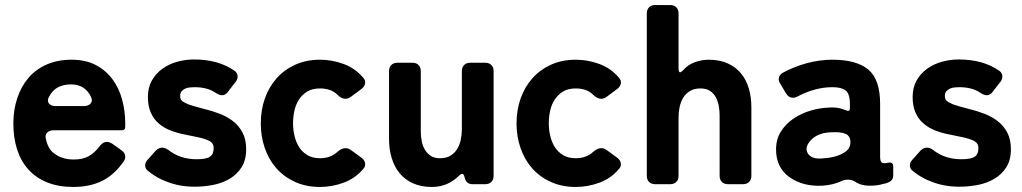

<svg xmlns="http://www.w3.org/2000/svg" viewBox="-20 -731 4057 762"><path d="M271 11Q212 11 167.5 -7Q123 -25 93 -58Q63 -91 48 -137.5Q33 -184 33 -241Q33 -295 48.5 -341.5Q64 -388 93 -422Q122 -456 165.5 -475Q209 -494 264 -494Q320 -494 360 -473Q400 -452 426 -417Q452 -382 464.5 -336.5Q477 -291 477 -241V-228Q477 -214 464 -214H192Q176 -214 167 -204.5Q158 -195 162 -180Q171 -139 194 -123Q225 -98 273 -98Q309 -98 332 -111Q355 -124 376 -151Q388 -168 405 -168Q413 -168 425 -161L463 -134Q474 -126 476.5 -114.5Q479 -103 472 -92Q435 -38 386 -13.5Q337 11 271 11ZM200 -310H313Q331 -310 340 -320.5Q349 -331 341 -347Q317 -396 262 -396Q232 -396 210 -384.5Q188 -373 174 -346Q166 -330 174.5 -320Q183 -310 200 -310Z M753 10Q692 10 642 -10Q622 -17 603 -28Q584 -39 567 -53Q556 -62 556 -74Q556 -86 565 -96L598 -133Q610 -145 623 -145Q636 -145 648 -136Q695 -99 760 -99Q799 -99 813 -109Q828 -118 828 -144Q828 -156 821 -164Q813 -173 790 -180Q778 -184 760 -187.5Q742 -191 719 -196Q686 -202 658.5 -212.5Q631 -223 610.5 -240.5Q590 -258 578.5 -284Q567 -310 567 -346Q567 -384 583 -412Q599 -440 625 -458.5Q651 -477 683.5 -486Q716 -495 750 -495Q847 -495 911 -450Q922 -442 923 -430Q924 -418 916 -407L884 -366Q875 -353 861 -353Q852 -353 840 -360Q820 -374 798.5 -379.5Q777 -385 752 -385Q743 -385 733 -384Q723 -383 714.5 -379Q706 -375 700.5 -368.5Q695 -362 695 -350Q695 -335 705 -328.5Q715 -322 727 -317Q746 -310 789 -299Q822 -291 852 -279.5Q882 -268 905.5 -249.5Q929 -231 943 -204Q957 -177 957 -139Q957 -96 939 -67.5Q921 -39 891.5 -21.5Q862 -4 825.5 3Q789 10 753 10Z M1250 11Q1195 11 1151 -9Q1107 -29 1077 -63Q1047 -97 1031 -143Q1015 -189 1015 -241Q1015 -295 1031.5 -341Q1048 -387 1078.5 -421Q1109 -455 1152.5 -474.5Q1196 -494 1250 -494Q1298 -494 1344 -477Q1390 -460 1422 -422Q1431 -412 1429 -400Q1427 -388 1416 -379L1373 -347Q1362 -339 1351 -339Q1335 -339 1319 -355Q1294 -380 1250 -380Q1220 -380 1200 -368Q1180 -356 1167 -336.5Q1154 -317 1148.5 -292Q1143 -267 1143 -241Q1143 -216 1149 -191Q1155 -166 1167.5 -146.5Q1180 -127 1200.5 -115Q1221 -103 1250 -103Q1292 -103 1320 -129Q1336 -143 1351 -143Q1362 -143 1372 -136L1416 -104Q1427 -95 1429 -83Q1431 -71 1422 -61Q1390 -23 1344 -6Q1298 11 1250 11Z M1694 11Q1651 11 1619 -3.5Q1587 -18 1566 -43.5Q1545 -69 1534.5 -104Q1524 -139 1524 -179V-449Q1524 -464 1533 -473Q1542 -482 1557 -482H1617Q1632 -482 1641 -473Q1650 -464 1650 -449V-209Q1650 -191 1653.5 -172Q1657 -153 1666 -137.5Q1675 -122 1689.5 -112.5Q1704 -103 1726 -103Q1751 -103 1767.5 -113Q1784 -123 1794 -139Q1804 -155 1808.5 -175.5Q1813 -196 1813 -217V-449Q1813 -464 1822 -473Q1831 -482 1846 -482H1906Q1921 -482 1930 -473Q1939 -464 1939 -449V-33Q1939 -18 1930 -9Q1921 0 1906 0H1854Q1842 0 1834 -7.5Q1826 -15 1824 -27Q1821 -41 1814 -41Q1809 -41 1802 -34Q1757 11 1694 11Z M2265 11Q2210 11 2166 -9Q2122 -29 2092 -63Q2062 -97 2046 -143Q2030 -189 2030 -241Q2030 -295 2046.5 -341Q2063 -387 2093.5 -421Q2124 -455 2167.5 -474.5Q2211 -494 2265 -494Q2313 -494 2359 -477Q2405 -460 2437 -422Q2446 -412 2444 -400Q2442 -388 2431 -379L2388 -347Q2377 -339 2366 -339Q2350 -339 2334 -355Q2309 -380 2265 -380Q2235 -380 2215 -368Q2195 -356 2182 -336.5Q2169 -317 2163.5 -292Q2158 -267 2158 -241Q2158 -216 2164 -191Q2170 -166 2182.5 -146.5Q2195 -127 2215.5 -115Q2236 -103 2265 -103Q2307 -103 2335 -129Q2351 -143 2366 -143Q2377 -143 2387 -136L2431 -104Q2442 -95 2444 -83Q2446 -71 2437 -61Q2405 -23 2359 -6Q2313 11 2265 11Z M2547 -33V-678Q2547 -693 2556 -702Q2565 -711 2580 -711H2640Q2655 -711 2664 -702Q2673 -693 2673 -678V-461Q2673 -444 2679 -444Q2683 -444 2692 -453Q2710 -474 2737.5 -484Q2765 -494 2792 -494Q2836 -494 2868 -479.5Q2900 -465 2921 -439.5Q2942 -414 2952 -379.5Q2962 -345 2962 -304V-33Q2962 -18 2953 -9Q2944 0 2929 0H2869Q2854 0 2845 -9Q2836 -18 2836 -33V-273Q2836 -292 2832.5 -311Q2829 -330 2820.5 -345.5Q2812 -361 2797.5 -370.5Q2783 -380 2760 -380Q2735 -380 2718.5 -370Q2702 -360 2692 -344Q2682 -328 2677.5 -307.5Q2673 -287 2673 -266V-33Q2673 -18 2664 -9Q2655 0 2640 0H2580Q2565 0 2556 -9Q2547 -18 2547 -33Z M3244 6Q3167 10 3113 -28Q3060 -66 3060 -138Q3060 -179 3079.5 -209.5Q3099 -240 3129.5 -260.5Q3160 -281 3197 -292Q3234 -303 3270 -304Q3293 -306 3314 -301Q3321 -299 3327 -297Q3333 -295 3338 -293Q3353 -286 3353 -302V-318Q3353 -360 3335 -373Q3317 -385 3284 -385Q3249 -385 3214 -375.5Q3179 -366 3147 -349Q3137 -343 3127 -343Q3110 -343 3099 -361L3076 -400Q3068 -412 3071.5 -424Q3075 -436 3088 -443Q3133 -467 3183 -480.5Q3233 -494 3284 -494Q3379 -494 3426 -455Q3473 -416 3473 -318V-108Q3473 -87 3483 -84Q3490 -82 3504 -85Q3525 -90 3525 -69V-35Q3525 -18 3512 -10.5Q3499 -3 3485 -1Q3463 6 3432 6Q3400 6 3380 -6Q3364 -18 3345 -18Q3332 -18 3321 -13Q3288 3 3244 6ZM3241 -102Q3295 -105 3326 -123Q3357 -139 3355 -171Q3353 -194 3333 -201Q3313 -208 3280 -206Q3235 -205 3207 -183Q3180 -160 3181 -137Q3183 -120 3197 -111Q3211 -100 3241 -102Z M3788 10Q3727 10 3677 -10Q3657 -17 3638 -28Q3619 -39 3602 -53Q3591 -62 3591 -74Q3591 -86 3600 -96L3633 -133Q3645 -145 3658 -145Q3671 -145 3683 -136Q3730 -99 3795 -99Q3834 -99 3848 -109Q3863 -118 3863 -144Q3863 -156 3856 -164Q3848 -173 3825 -180Q3813 -184 3795 -187.5Q3777 -191 3754 -196Q3721 -202 3693.5 -212.5Q3666 -223 3645.5 -240.5Q3625 -258 3613.5 -284Q3602 -310 3602 -346Q3602 -384 3618 -412Q3634 -440 3660 -458.5Q3686 -477 3718.5 -486Q3751 -495 3785 -495Q3882 -495 3946 -450Q3957 -442 3958 -430Q3959 -418 3951 -407L3919 -366Q3910 -353 3896 -353Q3887 -353 3875 -360Q3855 -374 3833.5 -379.5Q3812 -385 3787 -385Q3778 -385 3768 -384Q3758 -383 3749.5 -379Q3741 -375 3735.5 -368.5Q3730 -362 3730 -350Q3730 -335 3740 -328.5Q3750 -322 3762 -317Q3781 -310 3824 -299Q3857 -291 3887 -279.5Q3917 -268 3940.5 -249.5Q3964 -231 3978 -204Q3992 -177 3992 -139Q3992 -96 3974 -67.5Q3956 -39 3926.5 -21.5Q3897 -4 3860.5 3Q3824 10 3788 10Z"/></svg>

Font: Higure Gothic Black
Style: Regular
Weight: 900
Designer: Yoshimichi Ohira
Foundry: Positype
Version: Version 1.000